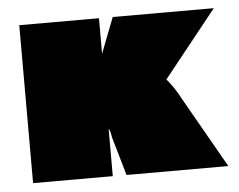

<svg xmlns="http://www.w3.org/2000/svg" viewBox="-40 -482 656 528"><g transform="rotate(-5 288.5 -218.0)"><path d="M570 0H289L258 -107Q256 -123 251 -131V0H31V-436H251V-338L289 -436H568L421 -252Q442 -228 459 -195Z"/></g></svg>

Font: Ysabeau Black
Style: Regular
Weight: 900
Designer: Christian Thalmann (Catharsis Fonts)
Version: Version 0.003